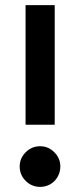

<svg xmlns="http://www.w3.org/2000/svg" viewBox="-20 -720 313 751"><path d="M80 -232V-700H194V-232ZM137 11Q104 11 80.5 -12.5Q57 -36 57 -69Q57 -101 80.5 -124.5Q104 -148 137 -148Q169 -148 192.5 -124.5Q216 -101 216 -69Q216 -47 205.5 -28.5Q195 -10 177 0.5Q159 11 137 11Z"/></svg>

Font: MuseoModerno Thin Medium
Style: Regular
Weight: 500
Version: Version 1.003